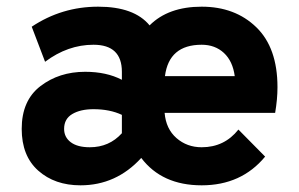

<svg xmlns="http://www.w3.org/2000/svg" viewBox="-20 -543 896 575"><path d="M221 12Q144 12 94.5 -32Q45 -76 45 -157Q45 -242 101 -285Q157 -328 235 -328Q299 -328 345 -304V-328Q345 -409 260 -409Q183 -409 115 -358L75 -463Q165 -523 274 -523Q382 -523 428 -467Q484 -523 584 -523Q684 -523 747.5 -461.5Q811 -400 811 -282Q811 -246 804 -205H473Q477 -157 508.5 -129.5Q540 -102 584 -102Q652 -102 694 -155L774 -74Q703 12 584 12Q465 12 403 -70Q328 12 221 12ZM683 -315Q677 -360 650.5 -384.5Q624 -409 584 -409Q486 -409 474 -315ZM249 -102Q307 -102 345 -144V-199Q309 -216 260 -216Q221 -216 196.5 -201.5Q172 -187 172 -157Q172 -132 192 -117Q212 -102 249 -102Z"/></svg>

Font: OVRPSS Recut ExtraBold
Style: Regular
Weight: 800
Designer: Giant Group
Foundry: Giant Group
Version: Version 1.001;hotconv 1.0.109;makeotfexe 2.5.65596